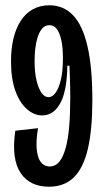

<svg xmlns="http://www.w3.org/2000/svg" viewBox="-20 -693 395 727"><path d="M165.3 14Q130 14 102.8 1.2Q75.7 -11.7 58.2 -37.7Q40.7 -63.7 35.3 -103.8Q30 -144 38 -198L124 -207.7Q118.3 -174.3 118.3 -147.7Q118.3 -121 123.7 -102.2Q129 -83.3 140.3 -73Q151.7 -62.7 167.7 -62.7Q190 -62.7 204.7 -80.7Q219.3 -98.7 228.7 -132.7Q238 -166.7 242 -214.7Q246 -262.7 246 -321.7Q246 -337.3 245.8 -353.3Q245.7 -369.3 245 -390.7Q244.3 -412 243 -444H235Q234 -391.7 226.7 -356Q219.3 -320.3 206 -298.2Q192.7 -276 176 -266Q159.3 -256 140 -256Q109 -256 81.7 -280Q54.3 -304 38 -349.7Q21.7 -395.3 21.7 -461Q21.7 -507.7 30.8 -546.5Q40 -585.3 58.2 -613.7Q76.3 -642 103.7 -657.5Q131 -673 167 -673Q220.7 -673 256.8 -635Q293 -597 311.3 -517.5Q329.7 -438 329.7 -314Q329.7 -202.7 312.8 -130Q296 -57.3 259.8 -21.7Q223.7 14 165.3 14ZM163.7 -325Q178.7 -325 190.8 -342.2Q203 -359.3 210.7 -392Q218.3 -424.7 218.3 -472Q218.3 -511.3 212.5 -539.2Q206.7 -567 195.7 -582.3Q184.7 -597.7 167 -597.7Q150 -597.7 139.2 -584.5Q128.3 -571.3 122 -550.7Q115.7 -530 113.3 -506.3Q111 -482.7 111 -461.3Q111 -418.7 118.3 -388.2Q125.7 -357.7 137.3 -341.3Q149 -325 163.7 -325Z"/></svg>

Font: Bricolage Grotesque 96pt ExtraBold Condensed
Style: Regular
Weight: 800
Width: 3
Version: Version 1.001;gftools[0.9.33.dev8+g029e19f]